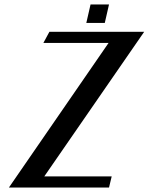

<svg xmlns="http://www.w3.org/2000/svg" viewBox="-20 -843 668 863"><path d="M387 -823 368 -740H451L470 -823ZM468 -650 20 0H470L482 -50H179L628 -700H202L175 -650Z"/></svg>

Font: Pfennig
Style: BoldItalic
Weight: 700
Italic angle: -13°
Version: Version 20100423